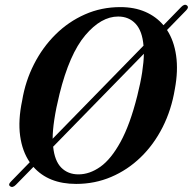

<svg xmlns="http://www.w3.org/2000/svg" viewBox="-20 -740 787 784"><path d="M22 21Q11 14.5 26 0L101.5 -77.5Q71 -121.5 62.2 -185.2Q53.5 -249 70.5 -329.5Q83.5 -408.5 118.8 -477.8Q154 -547 206.8 -599.2Q259.5 -651.5 326.8 -681.2Q394 -711 471.5 -711Q528.5 -711 573 -691.8Q617.5 -672.5 647.5 -637L720.5 -712Q733.5 -725 743 -718Q753 -710.5 740 -697.5L662 -617.5Q690.5 -574 699.2 -512.8Q708 -451.5 694 -376.5Q680 -291.5 644 -220.5Q608 -149.5 554.5 -97.8Q501 -46 434 -17.5Q367 11 291 11Q178 11 116.5 -58.5L45 14.5Q31.5 28 22 21ZM223 -356Q208.5 -297 201.8 -252Q195 -207 195 -173.5L566 -553.5Q561 -614 533.5 -643.2Q506 -672.5 462.5 -672.5Q393 -672.5 328.2 -596Q263.5 -519.5 223 -356ZM300.5 -28Q346 -28 389.8 -59Q433.5 -90 472.2 -160.5Q511 -231 540.5 -348.5Q554 -402 560.5 -444.8Q567 -487.5 567.5 -520.5L197 -141Q203 -83 230.2 -55.5Q257.5 -28 300.5 -28Z"/></svg>

Font: Fraunces 144pt S050 SemiBold
Style: Italic
Weight: 600
Italic angle: -16°
Version: Version 1.000; ttfautohint (v1.8.3)